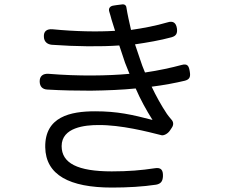

<svg xmlns="http://www.w3.org/2000/svg" viewBox="-20 -805 1020 866"><path d="M389 -396C463 -397 533 -400 592 -406C613 -357 640 -308 668 -264C575 -288 510 -303 409 -303C298 -303 182 -279 184 -141C186 -16 293 41 485 41C556 41 624 37 684 28C706 24 714 12 715 -10C716 -39 706 -51 677 -46C619 -37 558 -32 484 -32C330 -32 258 -69 258 -146C258 -231 365 -241 423 -241C526 -242 646 -211 709 -195C717 -193 736 -200 747 -217L755 -229C764 -242 763 -256 752 -267C745 -275 739 -283 733 -291C707 -330 684 -372 664 -414C720 -421 772 -431 814 -441C836 -447 840 -459 836 -482C832 -509 825 -519 799 -512C755 -500 696 -487 634 -478C625 -498 618 -519 612 -537L589 -605C644 -613 703 -623 754 -637C775 -643 781 -655 778 -677C774 -703 760 -712 735 -704C684 -689 627 -678 571 -670C563 -705 555 -740 550 -772C549 -781 541 -787 530 -785L506 -782L493 -780C476 -778 468 -767 473 -752C477 -740 480 -728 483 -717L499 -666C419 -661 320 -663 217 -673C191 -675 176 -664 178 -638C179 -617 193 -605 214 -603C325 -595 433 -594 518 -600L544 -522L564 -472C466 -463 334 -461 200 -472C174 -474 158 -462 159 -436C160 -414 172 -402 194 -401C260 -397 326 -396 389 -396Z"/></svg>

Font: GenSenRounded2 TW R
Style: Regular
Weight: 400
Version: Version 2.100;PS 2.1;hotconv 16.6.51;makeotf.lib2.5.65220 DE